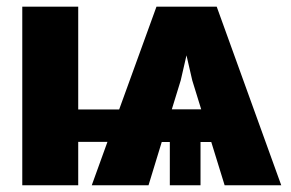

<svg xmlns="http://www.w3.org/2000/svg" viewBox="-20 -548 861 568"><path d="M211.4 -224.1H332.5L442.9 -528.3H621.1L812 0H644.5L605 -127.9H573.2V0H482.4V-127.9H458.5L419.4 0H251.5L297.9 -128.4H211.4V0H45.9V-528.3H211.4ZM488.3 -224.6H575.2L548.8 -310.1L531.7 -384.3L514.6 -310.1Z"/></svg>

Font: Sadagaat-English
Style: Regular
Weight: 900
Designer: Ahmed alsheikh
Foundry: Ahmed alsheikh Design
Version: Version 2.137;January 17, 2018;FontCreator 11.0.0.2408 64-bi